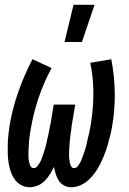

<svg xmlns="http://www.w3.org/2000/svg" viewBox="-20 -776 540 804"><path d="M250 -600 288 -756H376L323 -600ZM279 8Q263 8 249 1Q235 -6 226.5 -19Q218 -32 213.5 -47Q209 -62 206 -77Q199 -62 189.5 -47Q180 -32 167.5 -19Q155 -6 138 1Q121 8 105 8Q85 8 68.5 -1Q52 -10 41.5 -25Q31 -40 25 -57.5Q19 -75 16 -94Q13 -113 12.5 -132Q12 -151 12.5 -171Q13 -191 15 -210.5Q17 -230 20 -250Q32 -321 56.5 -391Q81 -461 116 -528L196 -491Q163 -430 141.5 -366Q120 -302 109 -237Q107 -228 106 -219Q105 -210 103.5 -201Q102 -192 101.5 -183.5Q101 -175 100.5 -166Q100 -157 99.5 -148Q99 -139 99 -130.5Q99 -122 99.5 -113.5Q100 -105 102 -96.5Q104 -88 108 -80Q112 -72 121 -72Q130 -72 136 -79.5Q142 -87 146.5 -94.5Q151 -102 154 -110.5Q157 -119 160 -127Q163 -135 165.5 -143.5Q168 -152 170.5 -160Q173 -168 174.5 -176.5Q176 -185 178 -193.5Q180 -202 182 -210Q184 -218 185.5 -226.5Q187 -235 188.5 -243.5Q190 -252 192 -260L205 -338H295L282 -260Q280 -252 279.5 -243.5Q279 -235 277.5 -226.5Q276 -218 275 -210Q274 -202 273 -193.5Q272 -185 271.5 -176.5Q271 -168 270.5 -160Q270 -152 269.5 -143.5Q269 -135 269 -127Q269 -119 270 -111Q271 -103 272.5 -95Q274 -87 278 -79.5Q282 -72 290 -72Q299 -72 305 -79.5Q311 -87 315.5 -95Q320 -103 322.5 -111Q325 -119 328.5 -127Q332 -135 334.5 -143.5Q337 -152 339.5 -160Q342 -168 343.5 -176.5Q345 -185 347 -193Q349 -201 351 -209.5Q353 -218 355 -226.5Q357 -235 358 -243Q359 -251 361 -260Q371 -324 371 -388.5Q371 -453 358 -513L446 -528Q459 -461 460.5 -391Q462 -321 450 -250Q447 -230 442 -210.5Q437 -191 431.5 -171Q426 -151 418.5 -132Q411 -113 402 -94Q393 -75 381 -57.5Q369 -40 353.5 -25Q338 -10 318.5 -1Q299 8 279 8Z"/></svg>

Font: Iosevka SS18 Medium
Style: Italic
Weight: 500
Italic angle: -9°
Monospace: yes
Designer: Belleve Invis
Foundry: Belleve Invis
Version: Version 25.1.1; ttfautohint (v1.8.4)